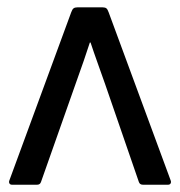

<svg xmlns="http://www.w3.org/2000/svg" viewBox="-20 -508 495 528"><path d="M13.2 0Q7.8 0 5.9 -3.7Q3.9 -7.3 5.9 -12.2L175.8 -474.1Q178.7 -482.4 182.4 -485.1Q186 -487.8 192.9 -487.8H262.2Q269 -487.8 272.5 -485.1Q275.9 -482.4 278.8 -474.1L449.2 -12.2Q451.2 -7.3 449.2 -3.7Q447.3 0 441.9 0H373Q364.3 0 361.8 -7.8L269 -276.9Q265.6 -286.6 251 -327.6Q236.3 -368.7 229 -391.1H227.1Q213.9 -349.6 187 -274.9L92.8 -7.8Q90.3 0 82 0Z"/></svg>

Font: Sofia Sans
Style: Regular
Weight: 400
Designer: Botio Nikoltchev, Ani Petrova
Foundry: lettersoup
Version: Version 4.100